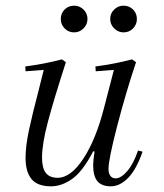

<svg xmlns="http://www.w3.org/2000/svg" viewBox="-20 -644 577 676"><path d="M313 -111H308Q271 -40 234 -14Q197 12 160 12Q112 12 91 -13.5Q70 -39 70 -88Q70 -130 82 -186Q94 -242 117 -330L134 -398L70 -393L69 -410Q138 -419 198 -435L212 -425Q169 -292 148.5 -214.5Q128 -137 128 -89Q128 -52 141.5 -35Q155 -18 183 -18Q229 -18 273.5 -85.5Q318 -153 347 -267L381 -398L317 -393L316 -410Q385 -419 445 -435L459 -425Q424 -321 393 -202Q362 -83 362 -49Q362 -34 368.5 -25Q375 -16 387 -16Q406 -16 428 -41.5Q450 -67 466 -114L482 -110Q460 -47 431 -17.5Q402 12 370 12Q338 12 323 -6Q308 -24 308 -63Q308 -78 313 -111ZM241 -624Q260 -624 274 -610.5Q288 -597 288 -577Q288 -558 274 -544Q260 -530 241 -530Q221 -530 207.5 -544Q194 -558 194 -577Q194 -597 207.5 -610.5Q221 -624 241 -624ZM415 -624Q435 -624 448.5 -610.5Q462 -597 462 -577Q462 -558 448.5 -544Q435 -530 415 -530Q396 -530 382 -544Q368 -558 368 -577Q368 -597 382 -610.5Q396 -624 415 -624Z"/></svg>

Font: Arapey
Style: Italic
Weight: 400
Italic angle: -12°
Designer: Eduardo Rodriguez Tunni
Foundry: Eduardo Rodriguez Tunni
Version: Version 3.000